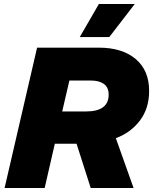

<svg xmlns="http://www.w3.org/2000/svg" viewBox="-20 -943 768 963"><path d="M476 -923H656L528 -757H380ZM3 0 166 -704H476Q593 -704 660.5 -647Q728 -590 728 -487Q728 -399 681.5 -338Q635 -277 561 -250L650 0H435L364 -222H255L204 0ZM437 -539H328L292 -384H411Q525 -384 525 -468Q525 -505 501 -522Q477 -539 437 -539Z"/></svg>

Font: Prodigy Sans ExtraBold
Style: Italic
Weight: 800
Italic angle: -13°
Designer: Wei Huang
Foundry: Wei Huang
Version: Version 1.003; ttfautohint (v1.8.3)